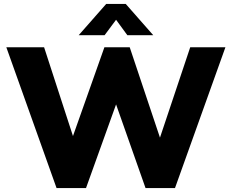

<svg xmlns="http://www.w3.org/2000/svg" viewBox="-20 -951 1172 971"><path d="M1120 -712 865 0H716L567 -423L415 0H266L12 -712H203L349 -263L508 -712H636L789 -255L942 -712ZM378 -773 517 -931H616L755 -773H624L567 -851L509 -773Z"/></svg>

Font: Muli Black
Style: Regular
Weight: 900
Designer: Vernon Adams
Foundry: Vernon Adams
Version: Version 2.001